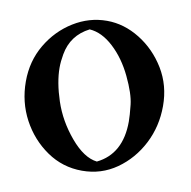

<svg xmlns="http://www.w3.org/2000/svg" viewBox="-58 -486 553 557"><g transform="rotate(10 218.5 -207.5)"><path d="M217.8 12.7Q160.6 12.7 114 -19.3Q67.4 -51.3 40 -102.5Q12.7 -153.8 12.7 -214.4Q12.7 -274.4 41.3 -322.8Q69.8 -371.1 116 -399.7Q162.1 -428.2 214.4 -428.2Q264.6 -428.2 311.3 -399.4Q357.9 -370.6 387.5 -322Q417 -273.4 417 -212.9Q417 -152.8 390.9 -101.8Q364.7 -50.8 319.6 -19Q274.4 12.7 217.8 12.7ZM255.9 -21Q327.1 -55.7 327.1 -151.4Q327.1 -168.9 323.7 -200.4Q320.3 -231.9 297.1 -280.5Q273.9 -329.1 239.5 -360.8Q205.1 -392.6 168.9 -395Q116.2 -368.2 106 -310.5Q102.1 -289.1 102.1 -270.5Q102.1 -228 120.1 -173.6Q138.2 -119.1 177.7 -72.3Q217.3 -25.4 255.9 -21Z"/></g></svg>

Font: Quaaykop
Style: Medium
Weight: 500
Designer: Tup Wanders
Foundry: Free font, DO NOT SELL
Version: Version 1.00;July 31, 2023;FontCreator 11.5.0.2430 64-bit